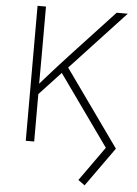

<svg xmlns="http://www.w3.org/2000/svg" viewBox="-61 -775 735 1031"><g transform="rotate(5 306.0 -259.0)"><path d="M133.3 -243.7 128.4 -293.5Q156.2 -325.7 182.4 -355.2Q208.5 -384.8 235.1 -414.1Q261.7 -443.4 290 -474.1L525.4 -727.5H585.4L282.2 -401.4L276.9 -397.9ZM99.1 0V-727.5H144.5V-471.7L144 -299.8L144.5 -274.4V0ZM434.6 210.9 398.9 185.1 530.8 0 251 -392.6 282.2 -424.8 585 0Z"/></g></svg>

Font: Inter 18pt ExtraLight
Style: Regular
Weight: 250
Designer: Rasmus Andersson
Foundry: rsms
Version: Version 4.001;git-66647c0bb